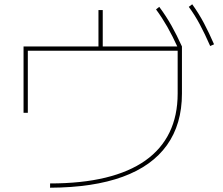

<svg xmlns="http://www.w3.org/2000/svg" viewBox="-20 -847 1040 897"><path d="M214 10Q361 10 472.5 -17Q584 -44 659 -97Q734 -150 772 -228.5Q810 -307 810 -410V-610H110V-320H90V-630H440V-800H460V-630H830V-410Q830 -267 760 -169Q690 -71 553 -21Q416 29 214 30ZM812 -622Q786 -679 761.5 -722Q737 -765 709 -803L724 -815Q756 -772 781 -727.5Q806 -683 830 -630ZM962 -632Q937 -689 913.5 -733Q890 -777 862 -815L878 -827Q909 -784 933 -738.5Q957 -693 980 -640Z"/></svg>

Font: M PLUS 1 Thin Thin
Style: Regular
Weight: 250
Version: Version 1.001